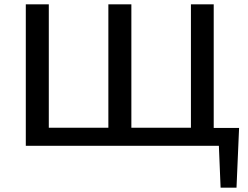

<svg xmlns="http://www.w3.org/2000/svg" viewBox="-20 -678 1153 893"><path d="M1092 -83 1080 195H1006L998 0H100V-658H207V-84H484V-658H591V-84H868V-658H974V-83Z"/></svg>

Font: EauTest Semibold
Style: Regular
Weight: 600
Designer: Christian Thalmann (Catharsis Fonts)
Version: Version 0.001;PS 000.001;hotconv 1.0.88;makeotf.lib2.5.64775